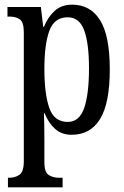

<svg xmlns="http://www.w3.org/2000/svg" viewBox="-20 -566 533 822"><path d="M14 236V195H20Q44 195 63 182.5Q82 170 82 123V-427Q82 -471 65 -483Q48 -495 22 -495H12V-536H155L165 -451H168Q185 -493 214 -519.5Q243 -546 289 -546Q367 -546 408.5 -479.5Q450 -413 450 -269Q450 -124 408.5 -56.5Q367 11 287 11Q244 11 216 -14Q188 -39 171 -81H168Q169 -59 169.5 -30.5Q170 -2 170 33V128Q170 172 189 183.5Q208 195 231 195H248V236ZM270 -44Q320 -44 340.5 -104Q361 -164 361 -273Q361 -380 340.5 -436Q320 -492 270 -492Q212 -492 191 -433.5Q170 -375 170 -272Q170 -164 191 -104Q212 -44 270 -44Z"/></svg>

Font: Noto Serif Bengali ExtraCondensed
Style: Regular
Weight: 400
Width: 2
Designer: Juan Bruce, Universal Thirst, Indian Type Foundry and the Monotype Design Team.
Foundry: Monotype Imaging Inc.
Version: Version 2.003; ttfautohint (v1.8.4.7-5d5b)